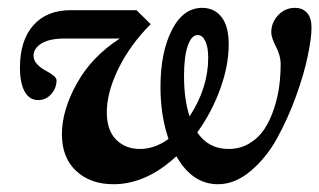

<svg xmlns="http://www.w3.org/2000/svg" viewBox="-20 -458 813 489"><path d="M269 11.2Q210.4 11.2 174.1 -22.5Q137.7 -56.2 137.7 -116.2Q137.7 -177.2 175.8 -245.6Q213.9 -314 285.2 -359.9H145.5Q105.5 -359.9 85.4 -347.2Q65.4 -334.5 65.4 -315.9Q65.4 -304.2 74.7 -294.4Q84 -284.7 94.7 -279.1Q105.5 -273.4 114.7 -266.6Q124 -259.8 124 -253.4Q124 -233.9 110.6 -218.5Q97.2 -203.1 77.1 -203.1Q54.7 -203.1 42.7 -225.1Q30.8 -247.1 30.8 -285.6Q30.8 -355 64.9 -393.6Q99.1 -432.1 160.2 -432.1H327.6L363.8 -396.5Q311.5 -344.2 281.7 -283.4Q252 -222.7 252 -171.9Q252 -126.5 275.6 -102.5Q299.3 -78.6 336.4 -78.6Q373.5 -78.6 409.2 -104Q388.7 -164.1 388.7 -236.3Q388.7 -324.2 417.5 -381.1Q446.3 -438 495.1 -438Q525.9 -438 544.2 -414.6Q562.5 -391.1 562.5 -345.2Q562.5 -291.5 541 -231.9Q519.5 -172.4 482.4 -120.6Q511.2 -78.6 562 -78.6Q591.8 -78.6 615.2 -92.8Q638.7 -106.9 653.3 -129.2Q668 -151.4 677.7 -180.9Q687.5 -210.4 691.2 -238.8Q694.8 -267.1 694.8 -295.9Q694.8 -315.9 682.9 -339.1Q670.9 -362.3 670.9 -375.5Q670.9 -400.9 688.5 -419.4Q706.1 -438 731.4 -438Q750.5 -438 762 -425.3Q773.4 -412.6 773.4 -387.7Q773.4 -361.8 763.9 -315.7Q754.4 -269.5 733.9 -212.9Q713.4 -156.2 686 -106.4Q658.7 -56.6 618.7 -22.7Q578.6 11.2 535.2 11.2Q469.7 11.2 429.2 -60.1Q352.5 11.2 269 11.2ZM448.7 -264.6Q448.7 -203.6 462.9 -161.6Q510.3 -234.4 510.3 -311Q510.3 -337.9 502.9 -353.3Q495.6 -368.7 483.4 -368.7Q467.8 -368.7 458.3 -341.6Q448.7 -314.5 448.7 -264.6Z"/></svg>

Font: Elstob 14pt
Style: Bold Italic
Weight: 700
Italic angle: -20°
Designer: Peter S. Baker
Version: Version 1.015